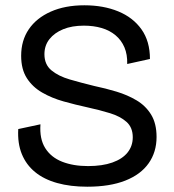

<svg xmlns="http://www.w3.org/2000/svg" viewBox="-20 -693 657 726"><path d="M310 13Q246 13 196 -1Q146 -15 112.5 -42.5Q79 -70 62.5 -110.5Q46 -151 49 -205L133 -223Q129 -168 151 -133Q173 -98 215 -81.5Q257 -65 313 -65Q367 -65 405 -78.5Q443 -92 462.5 -116.5Q482 -141 482 -174Q482 -211 458.5 -232Q435 -253 396 -265Q357 -277 311 -287Q265 -297 220.5 -309.5Q176 -322 139.5 -343Q103 -364 81.5 -397.5Q60 -431 60 -482Q60 -540 89 -582.5Q118 -625 172 -649Q226 -673 299 -673Q371 -673 427 -650Q483 -627 515 -582Q547 -537 547 -470L461 -451Q462 -487 450.5 -514Q439 -541 417 -559.5Q395 -578 364.5 -587Q334 -596 297 -596Q252 -596 219 -582.5Q186 -569 167 -545Q148 -521 148 -488Q148 -449 174.5 -427Q201 -405 244 -392.5Q287 -380 336 -368Q379 -359 420.5 -346.5Q462 -334 496.5 -313.5Q531 -293 551.5 -259.5Q572 -226 572 -175Q572 -118 542 -75.5Q512 -33 453.5 -10Q395 13 310 13Z"/></svg>

Font: Bricolage Grotesque 36pt
Style: Regular
Weight: 400
Designer: Mathieu Triay
Foundry: Atelier Triay
Version: Version 1.001;gftools[0.9.33.dev8+g029e19f]